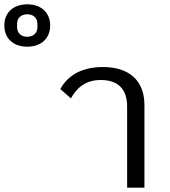

<svg xmlns="http://www.w3.org/2000/svg" viewBox="-266 -868 788 888"><path d="M-140 -652C-76 -652 -34 -690 -34 -750C-34 -810 -76 -848 -140 -848C-204 -848 -246 -810 -246 -750C-246 -690 -204 -652 -140 -652ZM-140 -698C-170 -698 -187 -717 -187 -742V-758C-187 -783 -170 -802 -140 -802C-110 -802 -93 -783 -93 -758V-742C-93 -717 -110 -698 -140 -698ZM402 0V-382C402 -493 334 -558 210 -558C106 -558 44 -514 13 -456L62 -413C90 -464 132 -498 200 -498C281 -498 322 -455 322 -375V0Z"/></svg>

Font: IBM Plex Thai Looped
Style: Regular
Weight: 400
Designer: Mike Abbink, Paul van der Laan, Pieter van Rosmalen, Ben Mitchell, Mark Frömberg
Foundry: Bold Monday
Version: Version 1.0